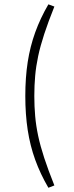

<svg xmlns="http://www.w3.org/2000/svg" viewBox="-20 -780 346 893"><path d="M232.9 -749.5 205.1 -759.8Q167.5 -695.3 143.8 -629.6Q120.1 -564 108.9 -491.7Q97.7 -419.4 97.7 -333.5Q97.7 -248 108.9 -175Q120.1 -102.1 143.8 -36.6Q167.5 28.8 205.1 93.3L232.9 82.5Q204.1 10.7 185.8 -45.2Q167.5 -101.1 157.5 -148.2Q147.5 -195.3 143.6 -240Q139.6 -284.7 139.6 -333.5Q139.6 -382.8 143.6 -427.2Q147.5 -471.7 157.5 -518.8Q167.5 -565.9 185.8 -621.8Q204.1 -677.7 232.9 -749.5Z"/></svg>

Font: Pinar-VF
Style: Regular
Weight: 300
Designer: Amin Abedi
Version: Version 3.0